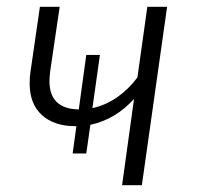

<svg xmlns="http://www.w3.org/2000/svg" viewBox="-20 -543 578 563"><path d="M470 -523 396 0H338L373 -253Q319 -193 245 -177L233 -93H193L204 -173H201Q139 -173 103 -205.5Q67 -238 67 -298Q67 -319 69 -330L97 -523H155L127 -333Q125 -313 125 -305Q125 -224 211 -222L233 -382H273L251 -226Q289 -234 323 -257.5Q357 -281 383 -316L412 -523Z"/></svg>

Font: Fira Sans Light
Style: Italic
Weight: 300
Italic angle: -8°
Designer: bBox Type GmbH & Carrois Corporate GbR & Edenspiekermann AG
Foundry: bBox Type GmbH & Carrois Corporate GbR & Edenspiekermann AG
Version: Version 4.301